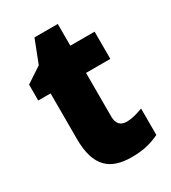

<svg xmlns="http://www.w3.org/2000/svg" viewBox="-168 -751 756 849"><g transform="rotate(-30 210.5 -327.0)"><path d="M311 -137C280 -137 263 -155 263 -191V-414H387V-553H263V-664H144L99 -548L19 -495V-414H82V-182C82 -39 144 10 253 10C315 10 355 -2 395 -21V-156C365 -145 339 -137 311 -137Z"/></g></svg>

Font: Noto Sans Khmer SemiCondensed Black
Style: Regular
Weight: 900
Width: 4
Designer: Danh Hong and the Monotype Design Team
Foundry: Monotype Imaging Inc.
Version: Version 2.004